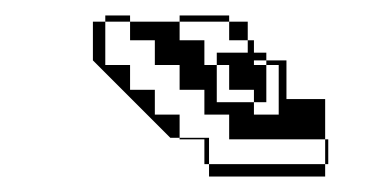

<svg xmlns="http://www.w3.org/2000/svg" viewBox="-20 -778 487 248"><path d="M340 -662V-694H324V-700H308V-694H324V-662ZM250 -550V-566H244V-598H212V-600H200L100 -700V-750H116V-694H148V-662H180V-630H212V-600H250V-598H276V-630H244V-662H212V-694H180V-726H148V-750H116V-758H148V-750H212V-726H244V-694H260V-646H308V-630H340V-662H324V-646H308V-662H276V-694H260V-710H300V-726H276V-750H212V-758H276V-750H300V-726H308V-710H324V-700H350V-650H400V-598H404V-566H400V-598H250V-566H400V-550Z"/></svg>

Font: Rubik Broken Fax
Style: Regular
Weight: 400
Designer: Hubert and Fischer, NaN
Foundry: Hubert and Fischer, NaN
Version: Version 2.201